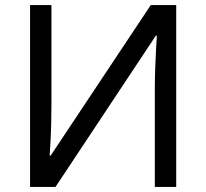

<svg xmlns="http://www.w3.org/2000/svg" viewBox="-20 -734 808 754"><path d="M98 -714H182V-322Q182 -288 181 -247.5Q180 -207 178 -172.5Q176 -138 175 -123H179L572 -714H672V0H588V-388Q588 -424 589.5 -466.5Q591 -509 593 -544Q595 -579 596 -594H592L198 0H98Z"/></svg>

Font: Noto Sans
Style: Regular
Weight: 400
Designer: Monotype Design Team
Foundry: Monotype Imaging Inc.
Version: Version 1.902